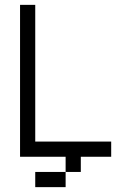

<svg xmlns="http://www.w3.org/2000/svg" viewBox="-20 -645 540 790"><path d="M125 -62.5H437.5V0H312.5V62.5H250V0H62.5V-625H125ZM125 62.5H250V125H125Z"/></svg>

Font: 寒蝉点阵体 16px
Style: Regular
Weight: 400
Designer: Designed by Warren2060
Foundry: ChillType
Version: Version 1.000